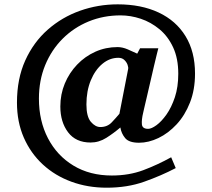

<svg xmlns="http://www.w3.org/2000/svg" viewBox="-20 -707 976 884"><path d="M877.9 -368.2Q877.9 -293.9 854.7 -234.9Q831.5 -175.8 793.2 -134.5Q754.9 -93.3 709.5 -71.5Q664.1 -49.8 620.1 -49.8Q574.2 -49.8 556.4 -71Q538.6 -92.3 534.2 -120.1Q503.4 -93.8 469.5 -72.3Q435.5 -50.8 397 -50.8Q329.1 -50.8 293.5 -97.9Q257.8 -145 257.8 -216.8Q257.8 -272.9 278.3 -322.3Q298.8 -371.6 335 -409.4Q371.1 -447.3 418.9 -468.8Q466.8 -490.2 521 -490.2Q543.9 -490.2 568.1 -479.7Q592.3 -469.2 611.8 -460L625 -484.9H709Q707.5 -480 701.9 -456.8Q696.3 -433.6 688.2 -399.7Q680.2 -365.7 671.9 -329.1Q663.6 -292.5 656 -260.5Q648.4 -228.5 643.8 -208.3Q639.2 -188 639.2 -188Q631.3 -155.3 633.3 -134.5Q635.3 -113.8 662.1 -113.8Q677.2 -113.8 700.4 -130.6Q723.6 -147.5 746.6 -179.9Q769.5 -212.4 785.2 -259.5Q800.8 -306.6 800.8 -367.2Q800.8 -438 777.1 -489Q753.4 -540 714.1 -572.5Q674.8 -605 628.2 -620.6Q581.5 -636.2 535.2 -636.2Q456.5 -636.2 388.2 -608.2Q319.8 -580.1 268.3 -528.6Q216.8 -477.1 188 -407Q159.2 -336.9 159.2 -252.9Q159.2 -150.4 200.9 -70.3Q242.7 9.8 318.1 55.4Q393.6 101.1 495.1 101.1Q573.7 101.1 639.2 76.7Q704.6 52.2 768.1 17.1L789.1 66.9Q721.7 102.1 644 129.6Q566.4 157.2 471.2 157.2Q383.8 157.2 308.6 129.6Q233.4 102.1 177.2 50.3Q121.1 -1.5 89.6 -73.5Q58.1 -145.5 58.1 -234.9Q58.1 -344.2 96.2 -428.5Q134.3 -512.7 199.7 -570.3Q265.1 -627.9 348.4 -657.5Q431.6 -687 522 -687Q630.4 -687 710.4 -649.4Q790.5 -611.8 834.2 -540.5Q877.9 -469.2 877.9 -368.2ZM569.8 -388.2Q571.8 -396 567.4 -408.4Q563 -420.9 552.5 -430.9Q542 -440.9 524.9 -440.9Q484.9 -440.9 451.4 -413.1Q418 -385.3 397.9 -336.7Q377.9 -288.1 377.9 -226.1Q377.9 -169.9 398.4 -146Q418.9 -122.1 441.9 -122.1Q474.1 -122.1 494.4 -143.6Q514.6 -165 529.8 -183.1Z"/></svg>

Font: Charis
Style: Bold
Weight: 700
Designer: Walt Agee, Miriam Martin, Annie Olsen, Victor Gaultney, Lorna Priest, Alan Ward, Bob Hallissy, Martin Hosken, Sharon Cor
Foundry: SIL Global
Version: Version 7.000